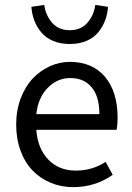

<svg xmlns="http://www.w3.org/2000/svg" viewBox="-20 -750 536 782"><path d="M277.8 12.2Q229 12.2 186.8 -5.4Q144.5 -22.9 113.3 -54.9Q82 -86.9 64 -135.5Q45.9 -184.1 45.9 -243.2Q45.9 -300.8 64.5 -349.6Q83 -398.4 113.5 -430.4Q144 -462.4 183.1 -480.2Q222.2 -498 264.2 -498Q356.4 -498 407.7 -437Q459 -376 459 -270Q459 -242.7 455.1 -221.2H127.9Q133.3 -145.5 176.5 -100.3Q219.7 -55.2 288.1 -55.2Q356.9 -55.2 410.2 -90.8L439 -38.1Q368.2 12.2 277.8 12.2ZM127.9 -285.2H384.8Q384.8 -356.4 353.5 -394.3Q322.3 -432.1 266.1 -432.1Q213.4 -432.1 174.3 -392.3Q135.3 -352.5 127.9 -285.2ZM107.9 -722.2 160.2 -730Q166 -687.5 192.4 -657.2Q218.8 -627 264.2 -627Q309.6 -627 335.9 -657.2Q362.3 -687.5 368.2 -730L419.9 -722.2Q418 -692.9 408.2 -667Q398.4 -641.1 380.6 -618.9Q362.8 -596.7 332.8 -583.7Q302.7 -570.8 264.2 -570.8Q225.6 -570.8 195.6 -583.7Q165.5 -596.7 147.5 -618.9Q129.4 -641.1 119.6 -667Q109.9 -692.9 107.9 -722.2Z"/></svg>

Font: Source Sans Pro
Style: Regular
Weight: 400
Designer: Paul D. Hunt
Foundry: Adobe Systems Incorporated
Version: Version 3.006;hotconv 1.0.111;makeotfexe 2.5.65597